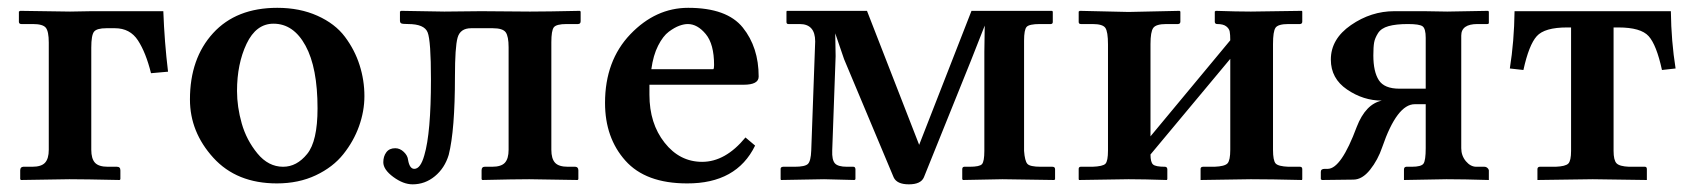

<svg xmlns="http://www.w3.org/2000/svg" viewBox="-20 -464 4375 496"><path d="M106 -77.1V-354Q106 -382.8 98.4 -392.3Q90.8 -401.9 64.9 -401.9H35.2Q29.3 -401.9 28.8 -407.2V-434.1L32.2 -436L161.1 -434.1L216.8 -435.1H401.9Q404.8 -355.5 414.1 -278.8L370.1 -274.9Q356.9 -328.1 336.4 -359.6Q315.9 -391.1 276.9 -391.1H254.9Q230 -391.1 222.9 -382.1Q215.8 -373 215.8 -340.8V-77.1Q215.8 -54.2 225.3 -43.7Q234.9 -33.2 258.8 -33.2H282.2Q291 -33.2 291 -23.9V-1L289.1 1Q198.2 -1 159.2 -1L34.2 1L32.2 -1V-23.9Q32.2 -32.7 40 -33.2H63Q86.9 -33.2 96.4 -43.7Q106 -54.2 106 -77.1Z M686.5 -402.8Q641.6 -402.8 616.9 -350.8Q592.3 -298.8 592.3 -229Q592.3 -188 604.5 -145Q616.7 -102.1 645 -67.6Q673.3 -33.2 711.4 -33.2Q746.6 -33.2 773.4 -66.2Q800.3 -99.1 800.3 -184.1Q800.3 -289.1 769.3 -345.9Q738.3 -402.8 686.5 -402.8ZM470.7 -207Q470.7 -313 530.5 -378.4Q590.3 -443.8 696.3 -443.8Q754.4 -443.8 800 -423.3Q845.7 -402.8 871.1 -368.9Q896.5 -335 908.9 -295.9Q921.4 -256.8 921.4 -215.8Q921.4 -176.8 907.5 -137.9Q893.6 -99.1 866.9 -65.7Q840.3 -32.2 795.9 -11.2Q751.5 9.8 695.3 9.8Q591.3 9.8 531 -56.6Q470.7 -123 470.7 -207Z M1050.3 -27.8Q1038.1 -27.8 1034.2 -50.8Q1033.2 -62 1023.2 -71.5Q1013.2 -81.1 1001 -81.1Q985.8 -81.1 978 -70.6Q970.2 -60.1 970.2 -44.9Q970.2 -25.9 996.1 -6.8Q1022 12.2 1045.9 12.2Q1078.1 12.2 1103.5 -8.8Q1128.9 -29.8 1139.2 -64Q1155.3 -127.9 1155.3 -266.1Q1155.3 -342.3 1162.1 -366.7Q1168.9 -391.1 1197.3 -391.1H1252.9Q1278.8 -391.1 1286.4 -380.6Q1293.9 -370.1 1293.9 -341.8V-77.1Q1293.9 -54.2 1284.4 -43.7Q1274.9 -33.2 1251 -33.2H1231.9Q1224.1 -33.2 1224.1 -23.9V-1L1226.1 1Q1311 -1 1347.2 -1L1472.2 1L1474.1 -1V-23.9Q1474.1 -32.7 1466.3 -33.2H1447.3Q1423.3 -33.2 1413.8 -43.7Q1404.3 -54.2 1404.3 -77.1V-355Q1404.3 -384.8 1410.6 -393.3Q1417 -401.9 1443.8 -401.9H1473.1Q1480 -401.9 1480 -409.2V-434.1L1478 -436Q1393.1 -434.1 1349.1 -434.1L1223.1 -435.1Q1161.1 -434.1 1127.9 -434.1L1016.1 -436L1013.2 -434.1V-411.1Q1013.2 -405.3 1016.6 -403.6Q1020 -401.9 1034.2 -401.9Q1076.2 -401.9 1084.7 -380.4Q1093.3 -358.9 1093.3 -258.8Q1093.3 -120.6 1076.2 -63Q1066.4 -27.8 1050.3 -27.8Z M1662.6 -285.2H1822.8Q1824.7 -287.1 1824.7 -295.9Q1824.7 -350.1 1803.2 -376Q1781.7 -401.9 1756.8 -401.9Q1747.1 -401.9 1734.9 -397.5Q1722.7 -393.1 1707.8 -382.1Q1692.9 -371.1 1680.2 -346.2Q1667.5 -321.3 1662.6 -285.2ZM1905.8 -108.9 1930.7 -87.9Q1882.8 10.3 1754.9 9.8Q1647.9 9.8 1595.5 -49.1Q1543 -107.9 1543 -198.2Q1543 -307.1 1608.4 -375.5Q1673.8 -443.8 1757.8 -443.8Q1857.9 -443.8 1898.9 -392.8Q1939.9 -341.8 1939.9 -266.1Q1939.9 -245.1 1900.9 -245.1H1657.7V-219.2Q1657.7 -145 1696.8 -95.5Q1735.8 -45.9 1793.9 -45.9Q1854 -45.9 1905.8 -108.9Z M2012.7 -436H2219.7L2354.5 -89.8L2489.7 -436H2697.8L2699.7 -434.1V-407.2Q2699.7 -402.3 2694.8 -401.9H2666.5Q2638.7 -401.9 2632.1 -394.5Q2625.5 -387.2 2625.5 -358.9V-74.2Q2627.4 -48.3 2634 -40.8Q2640.6 -33.2 2668.9 -33.2H2698.7Q2705.6 -33.2 2705.6 -26.9V-1L2703.6 1L2569.8 -1L2467.8 1L2465.8 -1V-26.9Q2465.8 -32.7 2470.7 -33.2H2484.9Q2510.7 -33.2 2516.8 -40Q2522.9 -46.9 2522.9 -74.2V-330.1L2523.9 -397.9L2487.8 -306.2L2366.7 -5.9Q2358.9 12.2 2327.9 12.2Q2296.9 12.2 2288.6 -5.9L2160.6 -311L2137.7 -377.9L2138.7 -318.8L2129.9 -75.2Q2128.9 -51.3 2136.7 -42.2Q2144.5 -33.2 2168 -33.2H2184.6Q2189.5 -33.2 2189.9 -26.9V-1L2187.5 1L2108.9 -1L1997.6 1L1996.6 -1V-27.8Q1996.6 -32.7 2002.9 -33.2H2032.7Q2059.6 -33.2 2067.1 -40.5Q2074.7 -47.9 2075.7 -75.2L2085.9 -356.9Q2085.9 -401.9 2045.9 -401.9H2016.6Q2011.7 -401.9 2011.7 -407.2V-434.1Z M2895.5 -433.1 3027.3 -436 3029.3 -434.1V-408.2Q3029.3 -402.3 3023.4 -401.9H2993.2Q2966.3 -401.9 2959.2 -391.8Q2952.1 -381.8 2952.1 -350.1V-111.8L3158.2 -359.9Q3158.2 -375 3156.7 -382.6Q3155.3 -390.1 3147.7 -396Q3140.1 -401.9 3124.5 -401.9Q3118.7 -401.9 3118.2 -407.2V-434.1L3120.6 -436Q3175.8 -434.1 3211.4 -434.1L3343.3 -436L3344.2 -434.1V-408.2Q3344.2 -402.3 3338.4 -401.9H3308.6Q3281.7 -401.9 3275.1 -392.3Q3268.6 -382.8 3268.6 -350.1V-77.1Q3268.6 -49.3 3275.4 -41.7Q3282.2 -34.2 3308.6 -33.2H3338.4Q3344.2 -33.2 3344.2 -26.9V-1L3343.3 1Q3262.2 -1 3211.4 -1L3081.5 1V-1V-27.8Q3081.5 -32.7 3087.4 -33.2H3117.2Q3144 -34.2 3151.1 -42Q3158.2 -49.8 3158.2 -77.1V-312L2952.1 -64.9Q2952.1 -44.9 2958.7 -39.1Q2965.3 -33.2 2989.3 -33.2Q2995.1 -33.2 2995.6 -26.9V-1L2994.1 1Q2934.1 -1 2895.5 -1L2767.6 1L2766.6 -1V-27.8Q2766.6 -32.7 2771.5 -33.2H2802.2Q2829.1 -34.2 2835.7 -41Q2842.3 -47.9 2842.3 -75.2V-349.1Q2842.3 -382.3 2835.4 -392.1Q2828.6 -401.9 2802.2 -401.9H2772.5Q2766.6 -401.9 2766.6 -407.2V-434.1L2769.5 -436Z M3663.1 -234.9V-366.2Q3663.1 -390.1 3655 -396Q3647 -401.9 3617.2 -401.9Q3586.4 -401.9 3567.1 -396.5Q3547.9 -391.1 3539.8 -378.2Q3531.7 -365.2 3529.8 -354Q3527.8 -342.8 3527.8 -320.8Q3527.8 -278.8 3542 -256.8Q3556.2 -234.9 3595.2 -234.9ZM3484.9 -136.2Q3507.8 -195.3 3549.8 -204.1Q3502 -204.1 3460 -232.7Q3418 -261.2 3418 -310.1Q3418 -363.3 3470 -399.2Q3522 -435.1 3582 -435.1H3659.2L3718.8 -434.1L3824.2 -436L3826.2 -434.1V-404.8Q3826.2 -401.9 3821.8 -401.9H3796.9Q3754.9 -401.9 3754.9 -372.1V-81.1Q3754.9 -62 3766.8 -47.6Q3778.8 -33.2 3793.9 -33.2H3814.9Q3818.8 -33.2 3821.5 -31Q3824.2 -28.8 3825.2 -26.9Q3826.2 -24.9 3826.2 -23.9V1Q3760.3 -1 3716.8 -1L3606.9 1V-25.9Q3606.9 -32.7 3612.8 -33.2H3627Q3651.9 -33.2 3657.5 -41.5Q3663.1 -49.8 3663.1 -81.1V-194.8H3634.8Q3588.9 -194.8 3550.8 -84Q3539.6 -50.8 3519.3 -25.4Q3499 0 3476.1 0L3395 1L3392.1 -1V-20Q3392.1 -27.8 3401.9 -27.8H3410.2Q3444.8 -28.3 3484.9 -136.2Z M4160.6 -393.1H4148.4V-74.2Q4148.4 -50.3 4156 -42.2Q4163.6 -34.2 4188.5 -33.2H4229.5Q4234.4 -33.2 4234.4 -26.9V1L4094.7 -1L3951.7 1V-26.9Q3951.7 -32.7 3957.5 -33.2H3998.5Q4024.4 -34.2 4031.5 -41.5Q4038.6 -48.8 4038.6 -74.2V-393.1H4028.3Q3970.2 -393.1 3950 -370.6Q3929.7 -348.1 3915.5 -283.2L3880.4 -287.1Q3891.6 -356.9 3892.6 -435.1H4296.4Q4297.4 -356.9 4308.6 -287.1L4273.4 -283.2Q4259.3 -348.1 4239 -370.6Q4218.8 -393.1 4160.6 -393.1Z"/></svg>

Font: Linux Libertine
Style: Semibold
Weight: 600
Designer: Philipp H. Poll
Foundry: Philipp H. Poll
Version: Version 5.1.2 ; ttfautohint (v0.9)